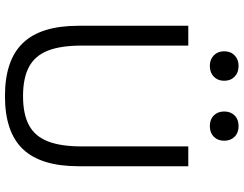

<svg xmlns="http://www.w3.org/2000/svg" viewBox="-124 -849 983 775"><g transform="rotate(90 367.5 -461.5)"><path d="M368 10Q223 10 153.5 -62.5Q84 -135 84 -287V-730H164V-300Q164 -215 184.5 -163Q205 -111 250 -87Q295 -63 368 -63Q441 -63 485.5 -87Q530 -111 550.5 -163Q571 -215 571 -300V-730H651V-287Q651 -135 582 -62.5Q513 10 368 10ZM246 -817Q220 -817 203.5 -833Q187 -849 187 -875Q187 -901 203.5 -917Q220 -933 246 -933Q273 -933 289.5 -917Q306 -901 306 -875Q306 -849 289.5 -833Q273 -817 246 -817ZM489 -817Q462 -817 446 -833Q430 -849 430 -875Q430 -901 446 -917Q462 -933 489 -933Q516 -933 532 -917Q548 -901 548 -875Q548 -849 532 -833Q516 -817 489 -817Z"/></g></svg>

Font: M PLUS 2 Thin
Style: Regular
Weight: 400
Version: Version 1.001